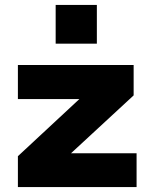

<svg xmlns="http://www.w3.org/2000/svg" viewBox="-20 -763 608 783"><path d="M53 0V-126L351 -403L348 -359H53V-498H525V-374L222 -94L225 -138H537V0ZM207 -585V-743H375V-585Z"/></svg>

Font: Nunito Sans 10pt SemiExpanded Black
Style: Regular
Weight: 900
Width: 6
Designer: Vernon Adams
Foundry: Vernon Adams
Version: Version 3.101;gftools[0.9.27]